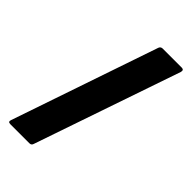

<svg xmlns="http://www.w3.org/2000/svg" viewBox="-206 -717 780 780"><g transform="rotate(45 184.0 -327.5)"><path d="M19 0Q4 0 10 -15L225 -645Q229 -655 240 -655H349Q363 -655 359 -640L143 -10Q140 0 129 0Z"/></g></svg>

Font: Sofia Sans Condensed Black
Style: Regular
Weight: 900
Designer: Botio Nikoltchev, Ani Petrova
Foundry: lettersoup
Version: Version 4.101